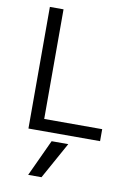

<svg xmlns="http://www.w3.org/2000/svg" viewBox="-105 -798 811 1135"><g transform="rotate(10 300.0 -230.0)"><path d="M100 0V-730H182V-72H530V0ZM226 270 348 50H248L146 270Z"/></g></svg>

Font: M PLUS Code Latin 60
Style: Regular
Weight: 400
Width: 7
Monospace: yes
Designer: Coji Morishita
Foundry: UNDERFOREST DESIGN
Version: Version 1.005; ttfautohint (v1.8.3)